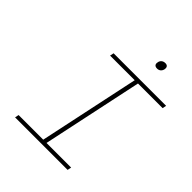

<svg xmlns="http://www.w3.org/2000/svg" viewBox="-230 -981 1119 1119"><g transform="rotate(45 329.5 -421.5)"><path d="M659 -670H226L221 -646H424L292 -24H89L84 0H517L522 -24H319L451 -646H654ZM445 -814C441 -797 449 -786 468 -786C486 -786 498 -797 502 -814V-815C505 -832 498 -843 480 -843C461 -843 448 -832 445 -815Z"/></g></svg>

Font: LT Wave Mono Thin
Style: Italic
Weight: 100
Designer: Daniel Lyons
Version: Version 2.5 (Glyphs App)